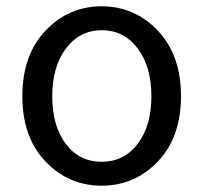

<svg xmlns="http://www.w3.org/2000/svg" viewBox="-20 -577 646 610"><path d="M481.5 -64Q408 13 303 13Q198 13 124.5 -64Q51 -141 51 -271.5Q51 -402 124.5 -479.5Q198 -557 303 -557Q408 -557 481.5 -479.5Q555 -402 555 -271.5Q555 -141 481.5 -64ZM189 -120Q232 -63 303 -63Q374 -63 417.5 -120Q461 -177 461 -271Q461 -365 417.5 -423Q374 -481 303.5 -481Q233 -481 189.5 -423Q146 -365 146 -271Q146 -177 189 -120Z"/></svg>

Font: Raw Maruko Gothic CJK TC
Style: Regular
Weight: 400
Version: Version 1.001